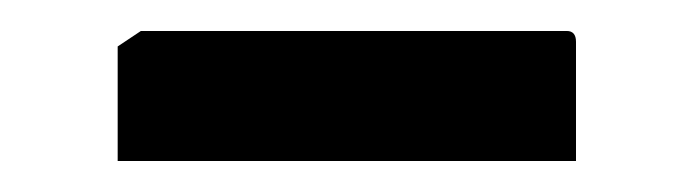

<svg xmlns="http://www.w3.org/2000/svg" viewBox="-20 -354 448 124"><path d="M56 -250V-324L71 -334H346Q352 -334 352 -327V-250Z"/></svg>

Font: Kreon Medium
Style: Regular
Weight: 500
Version: Version 2.002